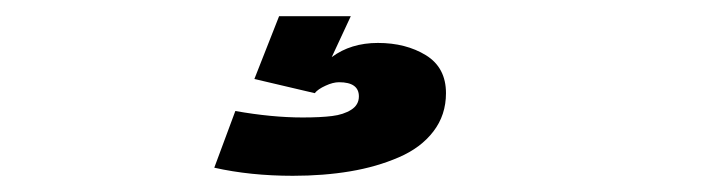

<svg xmlns="http://www.w3.org/2000/svg" viewBox="-20 -20 890 237"><path d="M324.5 0H413L389.5 50.5Q413 33 446.5 33Q481 33 505.8 48.2Q530.5 63.5 530.5 95Q530.5 122 515 142.2Q499.5 162.5 472.2 174.2Q445 186 412.2 191.5Q379.5 197 341.5 197Q289 197 244.5 187L270.5 117Q315.5 125 353.5 125Q376 125 390 123.2Q404 121.5 413.5 115.5Q423 109.5 423 99Q423 81.5 398.5 81.5Q391 81.5 381.8 85.8Q372.5 90 368.5 95L294 77.5Z"/></svg>

Font: League Mono Wide SemiBold
Style: Regular
Weight: 600
Width: 8
Designer: Tyler Finck
Foundry: The League of Moveable Type / Tyler Finck
Version: Version 2.210